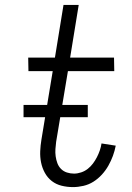

<svg xmlns="http://www.w3.org/2000/svg" viewBox="-20 -755 540 783"><path d="M278 8Q254 8 231.5 2.5Q209 -3 191.5 -16.5Q174 -30 163 -50Q152 -70 147.5 -92.5Q143 -115 144 -138.5Q145 -162 149 -186L195 -465H96L95 -520H204L239 -735H301L266 -520H445L446 -465H257L209 -177Q207 -162 206 -147Q205 -132 207 -117.5Q209 -103 214 -89.5Q219 -76 229 -66Q239 -56 253 -51.5Q267 -47 282 -47Q296 -47 311 -52Q326 -57 338 -66.5Q350 -76 359 -88Q368 -100 375 -113.5Q382 -127 387 -141.5Q392 -156 394 -170L452 -161Q448 -140 440.5 -119.5Q433 -99 422 -79.5Q411 -60 395.5 -43Q380 -26 361 -14Q342 -2 320 3Q298 8 278 8ZM76 -277V-327H338V-277Z"/></svg>

Font: Iosevka Term Curly Light
Style: Italic
Weight: 300
Italic angle: -9°
Designer: Belleve Invis
Foundry: Belleve Invis
Version: Version 32.3.0